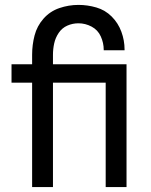

<svg xmlns="http://www.w3.org/2000/svg" viewBox="-20 -763 616 783"><path d="M111 0H196V-426H411V0H496V-501H196V-540Q196 -563 201 -586Q206 -609 219.5 -629Q233 -649 254.5 -658.5Q276 -668 300 -668Q328 -668 353.5 -654.5Q379 -641 391 -614.5Q403 -588 403 -560V-558H488V-561Q488 -598 475 -633.5Q462 -669 435.5 -695.5Q409 -722 373 -732.5Q337 -743 300 -743Q260 -743 222 -730Q184 -717 157.5 -687Q131 -657 121 -618.5Q111 -580 111 -540V-501H27V-426H111Z"/></svg>

Font: Iosevka Sparkle
Style: Regular
Weight: 400
Designer: Belleve Invis
Foundry: Belleve Invis
Version: Version 4.5.0; ttfautohint (v1.8.3)